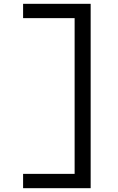

<svg xmlns="http://www.w3.org/2000/svg" viewBox="-20 -843 616 1006"><path d="M101 143H455V-823H101V-748H371V68H101Z"/></svg>

Font: Iosevka SS01 Extended
Style: Regular
Weight: 400
Width: 7
Monospace: yes
Designer: Belleve Invis
Foundry: Belleve Invis
Version: Version 3.4.7; ttfautohint (v1.8.3)